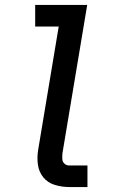

<svg xmlns="http://www.w3.org/2000/svg" viewBox="-20 -755 472 775"><path d="M260 0H333V-87H260Q248 -87 240 -94.5Q232 -102 231.5 -113.5Q231 -125 232 -136L332 -735H122V-648H217L134 -150Q129 -120 133 -90.5Q137 -61 155 -39Q173 -17 201.5 -8.5Q230 0 260 0Z"/></svg>

Font: Iosevka Sparkle Medium Oblique
Style: Regular
Weight: 500
Italic angle: -9°
Designer: Belleve Invis
Foundry: Belleve Invis
Version: Version 4.5.0; ttfautohint (v1.8.3)